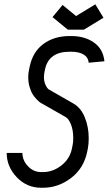

<svg xmlns="http://www.w3.org/2000/svg" viewBox="-20 -864 507 896"><path d="M335 -789.1 424.8 -843.8 462.9 -781.2 371.6 -725.6H296.4L225.1 -784.2L272 -840.8ZM171.9 -61H180.7Q227.1 -61 266.6 -92Q306.2 -123 315.9 -171.9L318.8 -186.5Q321.8 -199.7 321.8 -219.2Q321.8 -257.3 311 -283.7Q300.3 -310.1 286.1 -317.9L171.4 -383.3Q168.9 -384.8 165 -387.5Q161.1 -390.1 150.9 -400.6Q140.6 -411.1 132.6 -423.8Q124.5 -436.5 118.2 -458Q111.8 -479.5 111.8 -503.9Q111.8 -523.4 115.7 -539.6L118.7 -554.2Q133.3 -623 183.3 -659.4Q233.4 -695.8 304.2 -695.8H312.5Q375.5 -695.8 418.5 -665.5Q461.4 -635.3 467.3 -578.1L394 -571.3Q391.6 -596.7 370.1 -609.6Q348.6 -622.6 312.5 -622.6H304.2Q207.5 -622.6 189.9 -539.6L187 -524.9Q185.1 -515.1 185.1 -503.9Q185.1 -483.9 192.4 -468Q199.7 -452.1 207.5 -446.8L321.8 -381.3Q357.4 -361.3 375.7 -316.4Q394 -271.5 394 -219.2Q394 -191.4 390.1 -171.9L387.2 -157.2Q371.6 -79.1 311.8 -33.4Q252 12.2 180.7 12.2H171.9Q105 12.2 58.1 -37.1Q11.2 -86.4 11.2 -150.4H84.5Q84.5 -115.7 110.4 -88.4Q136.2 -61 171.9 -61Z"/></svg>

Font: Anka/Coder Narrow
Style: Italic
Weight: 400
Width: 3
Italic angle: -12°
Monospace: yes
Version: Version 001.100